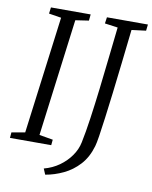

<svg xmlns="http://www.w3.org/2000/svg" viewBox="-97 -815 834 1052"><g transform="rotate(10 320.0 -289.0)"><path d="M3 0 5.5 -31 80 -44 164.5 -697 95.5 -708 100 -743H321L317.5 -708L243.5 -697L159.5 -44L235.5 -31L232.5 0ZM228 165 214.5 133Q261.5 120.5 299 93.8Q336.5 67 361.5 31.2Q386.5 -4.5 394.5 -44Q407 -103.5 418.2 -182.8Q429.5 -262 440 -350.5Q450.5 -439 460.2 -528.5Q470 -618 479 -698L406.5 -708L411.5 -743H639.5L635.5 -708L556 -698Q545 -600 534.8 -509.5Q524.5 -419 515 -340.2Q505.5 -261.5 497.2 -199.2Q489 -137 482.5 -95.2Q476 -53.5 471 -37Q452.5 27 414.5 68.5Q376.5 110 327.5 133.2Q278.5 156.5 228 165Z"/></g></svg>

Font: Merriweather 48pt Light
Style: Italic
Weight: 300
Italic angle: -7.8°
Version: Version 2.101